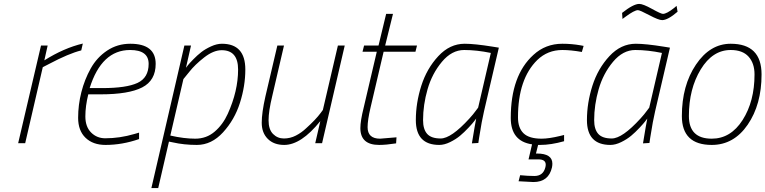

<svg xmlns="http://www.w3.org/2000/svg" viewBox="-20 -733 3919 983"><path d="M73 0 190 -500H224L207 -424Q307 -487 404 -510L396 -475Q332 -459 232 -406L199 -389L109 0Z M519 -25Q593 -25 668 -47L692 -54V-21Q606 9 520 9Q456 9 418 -27.5Q380 -64 380 -130Q380 -196 396.5 -261Q413 -326 444.5 -382.5Q476 -439 528.5 -474Q581 -509 647 -509Q777 -509 777 -406Q777 -321 708 -285.5Q639 -250 495 -250H432Q417 -190 417 -137Q417 -84 446.5 -54.5Q476 -25 519 -25ZM504 -282Q627 -282 684 -308.5Q741 -335 741 -406Q741 -477 646 -477Q500 -477 439 -282Z M1116 -509Q1236 -509 1236 -377Q1236 -293 1208.5 -206.5Q1181 -120 1122 -55.5Q1063 9 988 9Q922 9 865 -4L845 -8L790 230H755L924 -500H958L932 -386Q936 -391 942.5 -399.5Q949 -408 969.5 -429Q990 -450 1010.5 -466Q1031 -482 1060.5 -495.5Q1090 -509 1116 -509ZM1199 -377Q1199 -476 1115 -476Q1073 -476 1025.5 -439Q978 -402 949 -365L919 -328L852 -39Q922 -23 979.5 -23Q1037 -23 1079 -59Q1121 -95 1146 -150Q1199 -267 1199 -377Z M1620 -113Q1522 9 1435 9Q1382 9 1351 -22Q1320 -53 1320 -104.5Q1320 -156 1339 -240L1400 -500H1434L1374 -242Q1355 -164 1355 -117Q1355 -70 1378 -47Q1401 -24 1433.5 -24Q1466 -24 1495 -39Q1524 -54 1547 -76Q1597 -121 1622 -155L1633 -170L1710 -500H1745L1629 0H1594Z M1862 -82Q1862 -23 1926 -23L2010 -30L2008 1Q1957 9 1921 9Q1825 9 1825 -77Q1825 -114 1842 -182L1909 -468H1836L1844 -500H1918L1957 -662H1992L1952 -500H2115L2107 -468H1944L1877 -182Q1862 -118 1862 -82Z M2229 9Q2109 9 2109 -118Q2109 -206 2137 -294Q2165 -382 2224 -445.5Q2283 -509 2359 -509Q2410 -509 2503 -494L2534 -489L2458 -163Q2447 -117 2433 -28L2429 -1L2396 1Q2413 -103 2418 -126Q2414 -121 2407 -111.5Q2400 -102 2378.5 -79Q2357 -56 2335.5 -38Q2314 -20 2284.5 -5.5Q2255 9 2229 9ZM2493 -462Q2420 -477 2356.5 -477Q2293 -477 2242.5 -416.5Q2192 -356 2169 -276Q2146 -196 2146 -118Q2146 -71 2167 -47.5Q2188 -24 2236 -24Q2290 -24 2383 -126Q2404 -149 2416 -166L2428 -182Z M2729 53Q2808 53 2808 105Q2808 114 2806 124Q2789 199 2711 199L2635 195L2643 164Q2684 168 2716 168Q2761 168 2772 124Q2774 117 2774 110Q2774 83 2737 83H2686L2704 6Q2595 -10 2595 -129Q2595 -347 2711 -452Q2773 -509 2859 -509Q2907 -509 2952 -501L2968 -498L2959 -467Q2902 -477 2859 -477Q2784 -477 2731 -426Q2632 -329 2632 -132Q2632 -78 2660.5 -50.5Q2689 -23 2753 -23Q2790 -23 2848 -37L2868 -42V-10Q2801 9 2745 9H2735L2724 53Z M3105 9Q2985 9 2985 -118Q2985 -206 3013 -294Q3041 -382 3100 -445.5Q3159 -509 3235 -509Q3286 -509 3379 -494L3410 -489L3334 -163Q3323 -117 3309 -28L3305 -1L3272 1Q3289 -103 3294 -126Q3290 -121 3283 -111.5Q3276 -102 3254.5 -79Q3233 -56 3211.5 -38Q3190 -20 3160.5 -5.5Q3131 9 3105 9ZM3369 -462Q3296 -477 3232.5 -477Q3169 -477 3118.5 -416.5Q3068 -356 3045 -276Q3022 -196 3022 -118Q3022 -71 3043 -47.5Q3064 -24 3112 -24Q3166 -24 3259 -126Q3280 -149 3292 -166L3304 -182ZM3370 -630Q3352 -630 3304 -655.5Q3256 -681 3246 -681Q3228 -681 3182 -647L3167 -636L3165 -667Q3223 -713 3253 -713Q3272 -713 3318 -687.5Q3364 -662 3374 -662Q3393 -662 3431 -692L3444 -703L3449 -673Q3399 -630 3370 -630Z M3721 -509Q3879 -509 3879 -352Q3879 -198 3808 -94.5Q3737 9 3624 9Q3471 9 3471 -139Q3471 -295 3543 -402Q3615 -509 3721 -509ZM3624 -23Q3721 -23 3782 -118.5Q3843 -214 3843 -352Q3843 -409 3812.5 -443Q3782 -477 3721 -477Q3628 -477 3567.5 -377.5Q3507 -278 3507 -139Q3507 -23 3624 -23Z"/></svg>

Font: Titillium Web ExtraLight
Style: Italic
Weight: 275
Italic angle: -13°
Version: Version 1.002;PS 57.000;hotconv 1.0.70;makeotf.lib2.5.55311